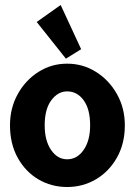

<svg xmlns="http://www.w3.org/2000/svg" viewBox="-20 -737 540 769"><path d="M249 12Q186 12 134 -18.5Q82 -49 51 -105Q20 -161 20 -235Q20 -304 51 -360Q82 -416 134 -449Q186 -482 249 -482Q312 -482 364.5 -449Q417 -416 448.5 -360Q480 -304 480 -235Q480 -162 448.5 -106Q417 -50 364.5 -19Q312 12 249 12ZM249 -99Q289 -99 315 -136.5Q341 -174 341 -235Q341 -300 315 -335.5Q289 -371 249 -371Q212 -371 185.5 -335.5Q159 -300 159 -235Q159 -174 184.5 -136.5Q210 -99 249 -99ZM244 -502 127 -649 223 -717 305 -540Z"/></svg>

Font: Inconsolata Black
Style: Regular
Weight: 900
Monospace: yes
Designer: Raph Levien, Cyreal, Brenton Simpson
Foundry: Raph Levien, Cyreal, Google
Version: Version 3.001; ttfautohint (v1.8.2.53-6de2)